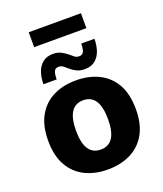

<svg xmlns="http://www.w3.org/2000/svg" viewBox="-167 -1042 987 1161"><g transform="rotate(-20 326.0 -461.0)"><path d="M44 -275Q44 -372 80 -435.5Q116 -499 179.5 -530.5Q243 -562 326 -562Q408 -562 472 -530.5Q536 -499 572 -435.5Q608 -372 608 -275Q608 -179 572 -115.5Q536 -52 472 -20.5Q408 11 326 11Q243 11 179.5 -20.5Q116 -52 80 -115.5Q44 -179 44 -275ZM223 -275Q223 -117 326 -117Q429 -117 429 -275Q429 -434 326 -434Q223 -434 223 -275ZM134 -607Q134 -647 145.5 -682Q157 -717 183 -738.5Q209 -760 250 -760Q280 -760 302 -748.5Q324 -737 341 -723Q354 -711 366.5 -701.5Q379 -692 395 -692Q419 -692 426 -711.5Q433 -731 433 -760H518Q518 -720 506.5 -685Q495 -650 469 -628.5Q443 -607 402 -607Q373 -607 351.5 -617Q330 -627 314 -641Q300 -653 286.5 -664Q273 -675 256 -675Q232 -675 225.5 -655.5Q219 -636 219 -607ZM158 -933H494V-837H158Z"/></g></svg>

Font: Kufam
Style: Bold
Weight: 700
Designer: Wael Morcos, Artur Schmal
Foundry: Original Type
Version: Version 1.300; ttfautohint (v1.8.3)